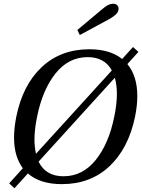

<svg xmlns="http://www.w3.org/2000/svg" viewBox="-20 -973 759 1025"><path d="M406 -786 393 -813 528 -926Q559 -953 583 -953Q598 -953 605.5 -945.5Q613 -938 613 -927Q613 -911 601 -898.5Q589 -886 565 -872ZM660 -631Q713 -567 713 -460Q713 -409 701 -350Q666 -181 564.5 -85.5Q463 10 310 10Q194 10 129 -47L57 32L29 6L102 -75Q55 -137 55 -239Q55 -290 67 -350Q101 -519 202.5 -614.5Q304 -710 457 -710Q568 -710 632 -658L690 -722L719 -696ZM164 -228Q164 -189 172 -152L577 -597Q538 -668 448 -668Q346 -668 276.5 -581Q207 -494 178 -350Q164 -282 164 -228ZM604 -472Q604 -519 593 -558L186 -110Q224 -32 319 -32Q421 -32 491 -119Q561 -206 590 -350Q604 -418 604 -472Z"/></svg>

Font: Trirong Medium
Style: Italic
Weight: 500
Italic angle: -12°
Designer: Katatrad Team
Foundry: CadsonDemak
Version: Version 1.001